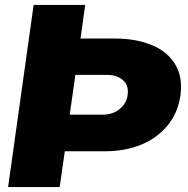

<svg xmlns="http://www.w3.org/2000/svg" viewBox="-20 -762 765 782"><path d="M409 -146H244L223 0H13L117 -742H327L308 -605H449Q533 -605 597 -579Q661 -553 693 -501Q725 -449 715 -374Q705 -303 663 -251.5Q621 -200 555.5 -173Q490 -146 409 -146ZM415 -457H287L264 -295H398Q439 -295 467 -317.5Q495 -340 500 -376Q505 -414 481 -435.5Q457 -457 415 -457Z"/></svg>

Font: Morrison ExtraBold
Style: Regular
Weight: 800
Designer: Pablo Impallari, Rodrigo Fuenzalida (Modified by Dan O. Williams)
Version: Version 0.03;June 6, 2019;FontCreator 11.5.0.2425 64-bit; tt